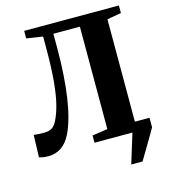

<svg xmlns="http://www.w3.org/2000/svg" viewBox="-131 -846 994 1130"><g transform="rotate(-15 365.5 -281.5)"><path d="M527.5 180 583 0 580 -58H702.5V0Q685 31 665.5 64Q646 97 628.2 126.8Q610.5 156.5 596.5 180ZM71.5 6.5Q48.5 6.5 37.2 4.2Q26 2 14 -1.5L18 -137Q34.5 -135.5 47 -134.5Q59.5 -133.5 80 -133.5Q96 -133.5 110 -136.8Q124 -140 137.2 -151.2Q150.5 -162.5 162 -187Q179 -221 192.5 -273.5Q206 -326 213.8 -407.5Q221.5 -489 221.5 -610.5V-682L122.5 -697V-743H699.5V-697L613.5 -682V-57.5L702.5 -44V0H352V-44L445.5 -58V-682H284V-588Q284 -508.5 279.2 -435Q274.5 -361.5 265 -297Q255.5 -232.5 241 -179.8Q226.5 -127 208 -89Q184.5 -40.5 149.5 -17Q114.5 6.5 71.5 6.5Z"/></g></svg>

Font: Merriweather 72pt ExtraBold
Style: Regular
Weight: 800
Version: Version 2.100